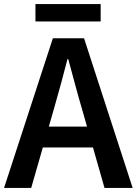

<svg xmlns="http://www.w3.org/2000/svg" viewBox="-22 -928 675 948"><path d="M239 -739H393L633 0H494L382 -393Q370 -432 348 -514L315 -636H311Q284 -529 245 -393L132 0H-2ZM140 -303H489V-200H140ZM153 -908H475V-822H153Z"/></svg>

Font: Merged Yaku Han JP SemiBold
Style: Regular
Weight: 600
Designer: Ryoko NISHIZUKA 西塚涼子 (kana, bopomofo & ideographs); Paul D. Hunt (Latin, Greek & Cyrillic); Sandoll Communications 산돌커뮤니
Foundry: Adobe
Version: Version 2.004